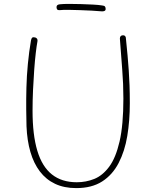

<svg xmlns="http://www.w3.org/2000/svg" viewBox="-20 -957 788 985"><path d="M139 -750Q141 -758 143.5 -762Q146 -766 152 -766Q162 -766 168 -760.5Q174 -755 172 -744Q168 -723 163.5 -685Q159 -647 155.5 -598.5Q152 -550 149.5 -496.5Q147 -443 147 -389Q147 -265 171.5 -183.5Q196 -102 246.5 -62Q297 -22 374 -22Q421 -22 463.5 -39Q506 -56 540 -101.5Q574 -147 593.5 -231.5Q613 -316 613 -451Q613 -527 607 -600.5Q601 -674 595 -759Q595 -767 599 -771.5Q603 -776 611 -776Q617 -776 620 -773.5Q623 -771 624.5 -767.5Q626 -764 626 -759Q631 -711 634.5 -672Q638 -633 640.5 -596.5Q643 -560 644.5 -519.5Q646 -479 646 -427Q646 -338 633 -259.5Q620 -181 588.5 -120.5Q557 -60 504 -26Q451 8 371 8Q309 8 262.5 -14Q216 -36 184.5 -77.5Q153 -119 136 -177.5Q119 -236 116 -309Q115 -344 114.5 -395.5Q114 -447 115.5 -507Q117 -567 123 -629.5Q129 -692 139 -750ZM287 -905Q277 -904 273.5 -908.5Q270 -913 270 -920Q270 -927 274 -930.5Q278 -934 287 -935Q305 -937 334 -937Q363 -937 395.5 -936Q428 -935 457 -933.5Q486 -932 504 -929Q515 -928 518.5 -923.5Q522 -919 522 -911Q522 -904 516.5 -901Q511 -898 499 -899Q478 -901 449.5 -902.5Q421 -904 390 -905Q359 -906 332 -906.5Q305 -907 287 -905Z"/></svg>

Font: Playpen Sans Thin
Style: Regular
Weight: 250
Designer: Laura Meseguer, Veronika Burian, José Scaglione
Foundry: TypeTogether
Version: Version 1.001